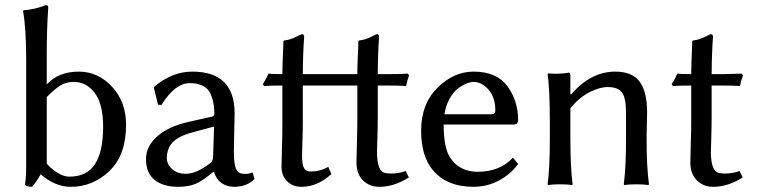

<svg xmlns="http://www.w3.org/2000/svg" viewBox="-20 -718 2957 748"><path d="M162.1 -81.1Q178.2 -61 203.1 -45.4Q228 -29.8 250 -29.8Q318.8 -29.8 350.3 -78.9Q381.8 -127.9 381.8 -224.1Q381.8 -312 349.4 -355.5Q316.9 -398.9 267.1 -398.9Q238.3 -398.9 216.1 -385.5Q193.8 -372.1 162.1 -339.8ZM162.1 -500V-389.2Q208 -439 287.1 -439Q362.3 -439 416.7 -379.9Q471.2 -320.8 471.2 -231.9Q471.2 -113.8 406.5 -52Q341.8 9.8 255.9 9.8Q194.8 9.8 138.2 -39.1Q122.1 -9.3 105 9.8Q85 9.8 77.1 2Q82 -23.9 82 -73.2V-481.9Q82 -607.9 69.8 -674.8L71.8 -678.2Q116.7 -681.2 159.2 -698.2Q168 -698.2 168 -688Q162.1 -609.9 162.1 -500Z M814 -225.1 729 -202.1Q673.8 -187 651.9 -162.6Q629.9 -138.2 629.9 -102.1Q629.9 -78.1 650.4 -59.6Q670.9 -41 704.1 -41Q744.1 -41 795.9 -80.1Q810.1 -89.8 810.1 -106ZM814 -47.9H810.1Q770 -13.7 742.4 -2Q714.8 9.8 673.8 9.8Q615.7 9.8 582.3 -17.1Q548.8 -43.9 548.8 -98.1Q548.8 -148.9 593.3 -187.5Q637.7 -226.1 714.8 -243.2L808.1 -264.2Q814.9 -266.1 814.9 -275.9Q814.9 -308.1 807.9 -331.5Q800.8 -355 791.7 -366.5Q782.7 -377.9 767.8 -384.5Q752.9 -391.1 742.9 -392.6Q732.9 -394 718.8 -394Q661.6 -394 608.9 -309.1L595.7 -310.1L579.1 -377L582 -380.9Q650.9 -439 729 -439Q894 -439 894 -276.9Q894 -273.4 893.6 -252.7Q893.1 -231.9 892.6 -208.3Q892.1 -184.6 891.6 -160.2Q891.1 -135.7 891.1 -126Q891.1 -63 907.7 -47.9Q916 -40.5 937 -40.5Q949.2 -40.5 963.9 -45.9L971.7 -21Q942.4 9.8 892.1 9.8Q863.8 9.8 843 -4.9Q822.3 -19.5 814 -47.9Z M1372.1 -384.8H1159.7V-242.2Q1159.7 -208 1158.2 -165.5Q1156.7 -123 1156.7 -111.8Q1156.7 -78.6 1163.8 -64.2Q1170.9 -49.8 1189.9 -49.8Q1227.5 -49.8 1258.8 -67.9L1271 -40Q1216.8 9.8 1154.8 9.8Q1119.6 9.8 1098.1 -12.2Q1076.7 -34.2 1076.7 -68.8Q1076.7 -80.1 1078.4 -138.4Q1080.1 -196.8 1080.1 -231V-384.8Q1033.2 -384.8 1008.8 -382.8L1003.9 -390.1Q1018.1 -412.1 1025.9 -431.2Q1040 -429.2 1080.1 -429.2Q1080.1 -460 1082 -500Q1084 -540 1084 -557.1L1085.9 -560.1Q1101.1 -562 1111.6 -565.4Q1122.1 -568.8 1135.5 -575.4Q1148.9 -582 1155.8 -585Q1164.6 -585 1165 -575.2Q1160.2 -511.2 1159.7 -429.2H1372.1Q1372.1 -460 1374 -500Q1376 -540 1376 -557.1L1377.9 -560.1Q1393.1 -562 1403.6 -565.4Q1414.1 -568.8 1427.5 -575.4Q1440.9 -582 1447.8 -585Q1456.5 -585 1457 -575.2Q1452.1 -511.2 1451.7 -429.2H1499Q1541 -429.2 1568.8 -431.2L1573.7 -423.8Q1565.9 -403.8 1562 -382.8Q1542 -384.8 1489.7 -384.8H1451.7V-258.8Q1451.7 -224.6 1450.2 -180.9Q1448.7 -137.2 1448.7 -126Q1448.7 -48.8 1481.9 -43.9Q1520.5 -37.6 1560.5 -51.8L1572.8 -26.9Q1514.6 10.3 1457 9.8Q1419.9 9.8 1394.3 -15.1Q1368.7 -40 1368.7 -85.9Q1368.7 -97.2 1370.4 -155.5Q1372.1 -213.9 1372.1 -248Z M1711.4 -272.9H1895.5Q1909.7 -272.9 1909.7 -287.1Q1909.7 -338.9 1883.1 -368.9Q1856.4 -398.9 1825.2 -398.9Q1814 -398.9 1799.8 -393.6Q1785.6 -388.2 1767.1 -375.5Q1748.5 -362.8 1732.9 -335.9Q1717.3 -309.1 1711.4 -272.9ZM1978.5 -104 1998.5 -79.1Q1969.7 -39.1 1923.6 -14.6Q1877.4 9.8 1824.2 9.8Q1720.2 9.8 1665.5 -56.2Q1620.6 -110.4 1620.6 -209Q1620.6 -313 1684.1 -376Q1747.6 -439 1825.2 -439Q1915 -439 1956.8 -382.1Q1998.5 -325.2 1998.5 -250Q1998.5 -232.9 1980.5 -232.9H1708.5Q1708.5 -144 1732.4 -106Q1768.6 -48.8 1841.3 -48.8Q1927.7 -48.8 1978.5 -104Z M2499 -180.2Q2499 -66.4 2508.3 0L2505.9 2.9Q2487.8 0 2459 0Q2430.2 0 2412.1 2.9L2410.2 0Q2418.9 -66.9 2418.9 -180.2V-277.8Q2418.9 -336.9 2403.1 -357.9Q2387.2 -378.9 2347.2 -378.9Q2316.4 -378.9 2276.9 -358.9Q2237.3 -338.9 2202.1 -296.9V-180.2Q2202.1 -64 2210.9 0L2209 2.9Q2190.9 0 2162.1 0Q2133.3 0 2115.2 2.9L2113.3 0Q2122.1 -61 2122.1 -180.2V-234.9Q2122.1 -373 2113.3 -429.2L2115.2 -432.1Q2159.2 -428.2 2196.3 -435.1Q2202.1 -435.1 2202.1 -424.8V-352.1L2204.1 -349.1Q2281.2 -439 2377 -439Q2442.9 -439 2471.9 -399.9Q2501 -360.8 2501 -280.8Q2501 -264.6 2500 -230.5Q2499 -196.3 2499 -180.2Z M2672.9 -429.2Q2672.9 -460 2674.8 -500Q2676.8 -540 2676.8 -557.1L2678.7 -560.1Q2693.8 -562 2704.3 -565.4Q2714.8 -568.8 2728.3 -575.4Q2741.7 -582 2748.5 -585Q2757.3 -585 2757.8 -575.2Q2752.9 -511.2 2752.4 -429.2H2799.8Q2818.8 -429.2 2869.6 -431.2L2874.5 -423.8Q2866.7 -403.8 2862.8 -382.8Q2842.8 -384.8 2790.5 -384.8H2752.4V-258.8Q2752.4 -224.6 2751 -180.9Q2749.5 -137.2 2749.5 -126Q2749.5 -48.8 2782.7 -43.9Q2821.3 -37.6 2861.3 -51.8L2873.5 -26.9Q2815.4 10.3 2757.8 9.8Q2720.7 9.8 2695.1 -15.1Q2669.4 -40 2669.4 -85.9Q2669.4 -97.2 2671.1 -155.5Q2672.9 -213.9 2672.9 -248V-384.8Q2626 -384.8 2601.6 -382.8L2596.7 -390.1Q2610.8 -412.1 2618.7 -431.2Q2632.8 -429.2 2672.9 -429.2Z"/></svg>

Font: Biolilbert
Style: Regular
Weight: 400
Designer: Philipp H. Poll
Foundry: Philipp H. Poll
Version: Version 1.1.0